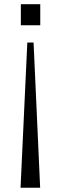

<svg xmlns="http://www.w3.org/2000/svg" viewBox="-20 -752 285 899"><path d="M137.2 -552.7 168 127H76.2L107.9 -552.7ZM168.5 -732.4V-633.8H77.6V-732.4Z"/></svg>

Font: Antonio Thin
Style: Regular
Weight: 250
Designer: Vernon Adams
Foundry: Vernon Adams
Version: Version 1.002